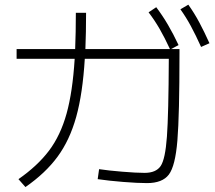

<svg xmlns="http://www.w3.org/2000/svg" viewBox="-20 -794 904 807"><path d="M390.6 -41 396.5 -83Q435.1 -77.1 494.1 -72.3Q553.2 -67.4 587.9 -67.4Q635.7 -67.4 655.3 -96.2Q674.8 -125 681.6 -219.7Q688.5 -314.5 689.5 -546.9H336.4Q327.6 -400.9 300.3 -302.7Q272.9 -204.6 221.9 -135.3Q170.9 -65.9 86.9 -7.8L57.6 -41Q138.2 -97.2 186.3 -161.1Q234.4 -225.1 259.8 -316.4Q285.2 -407.7 293.9 -546.9H49.8V-587.9H295.9Q298.8 -657.7 298.8 -740.2H341.8Q341.8 -658.2 338.9 -587.9H694.3Q671.9 -636.2 650.9 -672.6Q629.9 -709 604.5 -742.2L636.7 -763.7Q663.6 -728 686 -689.7Q708.5 -651.4 730.5 -604.5L699.2 -587.9H734.4V-567.4Q734.4 -310.5 725.6 -203.4Q716.8 -96.2 689.7 -60.3Q662.6 -24.4 597.7 -24.4Q559.1 -24.4 497.8 -29.3Q436.5 -34.2 390.6 -41ZM738.3 -754.9 771.5 -774.4Q796.9 -738.8 817.6 -700Q838.4 -661.1 860.4 -612.3L825.2 -596.7Q802.2 -647.5 782 -684.8Q761.7 -722.2 738.3 -754.9Z"/></svg>

Font: Pretendard GOV ExtraLight
Style: Regular
Weight: 200
Designer: Base glyphs from Inter by Rasmus Andersson; Hangeul glyphs from Noto Sans CJK(Source Han Sans) by Jang Soo-young and Kan
Foundry: Kil Hyung-jin
Version: Version 1.309